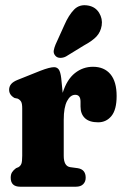

<svg xmlns="http://www.w3.org/2000/svg" viewBox="-20 -706 464 726"><path d="M211.5 -410.5 217 -355Q233 -405.5 263.2 -429.5Q293.5 -453.5 331.5 -453.5Q374 -453.5 397.5 -425.5Q421 -397.5 421 -343Q421 -291.5 401.5 -267.5Q382 -243.5 351 -243.5Q318 -243.5 301.2 -259.2Q284.5 -275 284.5 -303V-321.5Q284.5 -347.5 264.5 -347.5Q246 -347.5 233.5 -323.8Q221 -300 221 -253V-117Q221 -78 245 -74L274.5 -70Q304 -65 304 -34Q304 -19 294.5 -9.5Q285 0 267 0H56.5Q20.5 0 20.5 -34Q20.5 -46.5 25.5 -54.5Q30.5 -62.5 40.5 -70L50 -74Q57.5 -78.5 60.8 -86.8Q64 -95 64 -117V-296Q64 -314 60 -321.2Q56 -328.5 47 -333L35 -335.5Q14.5 -347 14.5 -366.5Q14.5 -379 22.2 -388.2Q30 -397.5 48 -404.5L133 -438.5Q168 -452 184.5 -452Q195.5 -452 202 -443.5Q208.5 -435 211.5 -410.5ZM223.5 -611.5Q239.5 -648.5 260.2 -669.8Q281 -691 313.5 -685Q341 -680 354.8 -657.5Q368.5 -635 364.5 -609.5Q360.5 -585 345 -568.2Q329.5 -551.5 298 -534.5L229.5 -492.5Q219 -487 207.5 -487.2Q196 -487.5 189.5 -495Q181.5 -504 183.2 -514.8Q185 -525.5 190 -537.5Z"/></svg>

Font: Fraunces 144pt S100
Style: Bold
Weight: 700
Version: Version 1.000; ttfautohint (v1.8.3)